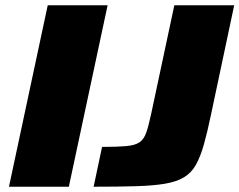

<svg xmlns="http://www.w3.org/2000/svg" viewBox="-20 -708 908 728"><path d="M14 0 161 -688H388L241 0ZM335 0 367 -151Q425 -151 458.5 -154Q492 -157 509 -168.5Q526 -180 535 -206.5Q544 -233 554 -280L641 -688H868L780 -273Q766 -206 753 -160Q740 -114 723 -83.5Q706 -53 678 -36Q650 -19 606 -11.5Q562 -4 496 -2Q430 0 335 0Z"/></svg>

Font: Saira Expanded ExtraBold
Style: Italic
Weight: 800
Width: 7
Italic angle: -12°
Designer: Hector Gatti with collaboration of the Omnibus-Type team
Foundry: Omnibus-Type
Version: Version 1.101